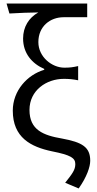

<svg xmlns="http://www.w3.org/2000/svg" viewBox="-20 -809 545 1081"><path d="M33 -733C103 -737 135 -738 196 -739C143 -710 110 -658 110 -592C110 -509 160 -451 229 -421V-416C134 -388 52 -299 52 -186C52 -35 153 18 273 43C378 64 404 80 404 115C404 147 388 168 347 220L423 252C469 187 488 130 488 96C488 19 443 -8 329 -29C224 -47 146 -77 146 -190C146 -301 242 -365 339 -365C368 -365 390 -363 420 -357V-437C389 -430 373 -428 342 -428C273 -428 196 -488 196 -572C196 -661 263 -712 338 -712H471V-789H17Z"/></svg>

Font: GenEiGothic-pro-Regular
Style: Regular
Weight: 400
Designer: Ryoko NISHIZUKA (kana & ideographs); Paul D. Hunt (Latin, Greek & Cyrillic); Wenlong ZHANG (bopomofo); Sandoll Communica
Foundry: Adobe Systems Incorporated; o_tamon
Version: Version 1.000.140830